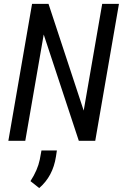

<svg xmlns="http://www.w3.org/2000/svg" viewBox="-20 -731 645 997"><path d="M474.6 0H389.2L207 -551.8L111.3 0H23.4L146.5 -710.9H231.9L414.6 -156.7L510.7 -710.9H597.7ZM183.6 245.6 138.2 209.5Q175.3 152.3 186.5 98.1L195.3 50.3H275.4L270.5 82.5Q254.9 184.1 183.6 245.6Z"/></svg>

Font: MAUL Condensed Italic
Style: Condenced Regular Italic
Weight: 400
Italic angle: -12°
Designer: MAUL
Version: Version 1.0; 2020; ttfautohint (v1.8.3)